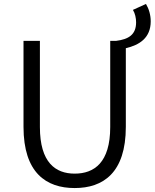

<svg xmlns="http://www.w3.org/2000/svg" viewBox="-20 -939 783 972"><path d="M617 -695C686 -711 743 -747 743 -831C743 -863 734 -894 719 -919L653 -889C664 -871 669 -847 669 -826C669 -764 632 -740 567 -732H538V-296C538 -116 457 -60 358 -60C261 -60 182 -116 182 -296V-732H99V-297C99 -64 214 13 358 13C502 13 617 -64 617 -297Z"/></svg>

Font: Source Han Sans JP Normal
Style: Regular
Weight: 350
Designer: Ryoko NISHIZUKA 西塚涼子 (kana, bopomofo & ideographs); Paul D. Hunt (Latin, Greek & Cyrillic); Sandoll Communications 산돌커뮤니
Foundry: Adobe
Version: Version 2.002;hotconv 1.0.116;makeotfexe 2.5.65601